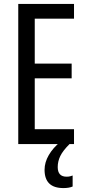

<svg xmlns="http://www.w3.org/2000/svg" viewBox="-20 -734 442 978"><path d="M357 0H73V-714H357V-639H157V-410H345V-335H157V-76H357ZM274 117Q274 166 319 166Q330 166 337.5 164Q345 162 350 160V216Q332 224 303 224Q207 224 207 131Q207 93 228.5 56Q250 19 288 -12L334 0Q300 34 287 61Q274 88 274 117Z"/></svg>

Font: Noto Sans Ethiopic ExtraCondensed
Style: Regular
Weight: 400
Width: 2
Designer: Monotype Design Team
Foundry: Monotype Imaging Inc.
Version: Version 2.102; ttfautohint (v1.8.4.7-5d5b)